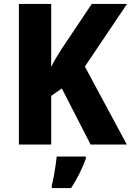

<svg xmlns="http://www.w3.org/2000/svg" viewBox="-20 -734 665 975"><path d="M624 0H440L294 -285L240 -247V0H76V-714H240V-394Q250 -416 264 -438.5Q278 -461 292 -484L446 -714H625L411 -396ZM416 72Q402 109 384 146Q366 183 341 221H243V208Q248 189 253 162Q258 135 262 108Q266 81 268 61H416Z"/></svg>

Font: Noto Sans Devanagari UI SemiCondensed ExtraBold
Style: Regular
Weight: 800
Width: 4
Designer: Jelle Bosma - Monotype Design Team
Foundry: Monotype Imaging Inc.
Version: Version 2.004; ttfautohint (v1.8.4.7-5d5b)